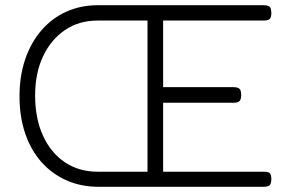

<svg xmlns="http://www.w3.org/2000/svg" viewBox="-20 -707 1118 738"><path d="M359 11Q291 11 235 -14Q179 -39 138.5 -85Q98 -131 76.5 -195Q55 -259 55 -337Q55 -414 76.5 -478Q98 -542 138 -589Q178 -636 233.5 -661.5Q289 -687 357 -687H994Q1005 -687 1011.5 -684Q1018 -681 1020.5 -674.5Q1023 -668 1023 -656Q1023 -645 1020 -639Q1017 -633 1010.5 -630.5Q1004 -628 993 -628H607V-372H878Q889 -372 895.5 -369Q902 -366 904.5 -359.5Q907 -353 907 -341Q907 -330 904 -323.5Q901 -317 894.5 -314.5Q888 -312 876 -312H607V-47H994Q1005 -47 1011.5 -44.5Q1018 -42 1020.5 -36Q1023 -30 1023 -18Q1023 -7 1020 -0.5Q1017 6 1010.5 8.5Q1004 11 993 11ZM355 -47H547V-628H355Q283 -628 229 -591Q175 -554 145 -489.5Q115 -425 115 -340Q115 -252 145 -186Q175 -120 229 -83.5Q283 -47 355 -47Z"/></svg>

Font: Fredoka Light Light
Style: Regular
Weight: 300
Version: Version 2.001